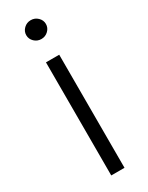

<svg xmlns="http://www.w3.org/2000/svg" viewBox="-194 -766 620 802"><g transform="rotate(-30 115.5 -365.0)"><path d="M150.1 -652.6Q136.2 -639.2 116.7 -639.2Q97.2 -639.2 83.3 -652.6Q69.3 -666 69.3 -684.6Q69.3 -703.1 83.3 -716.6Q97.2 -730 116.7 -730Q136.2 -730 150.1 -716.6Q164.1 -703.1 164.1 -684.6Q164.1 -666 150.1 -652.6ZM84 0V-545.4H147.9V0Z"/></g></svg>

Font: Interop Light
Style: Regular
Weight: 300
Designer: Rasmus Andersson, Google, Jang Haemin
Foundry: jhaemin
Version: Version 1.007